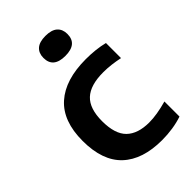

<svg xmlns="http://www.w3.org/2000/svg" viewBox="-234 -872 973 973"><g transform="rotate(-45 252.0 -386.0)"><path d="M331 10Q191.5 10 117.2 -60Q43 -130 43 -272Q43 -414 121.5 -484Q200 -554 347.5 -554Q419.5 -554 477.5 -539.5V-431.5Q448 -437.5 420.2 -441Q392.5 -444.5 362.5 -444.5Q270.5 -444.5 227 -404Q183.5 -363.5 183.5 -273Q183.5 -181 225.2 -140.2Q267 -99.5 348 -99.5Q402.5 -99.5 477.5 -120.5V-12.5Q445.5 -1.5 408 4.2Q370.5 10 331 10ZM286 -638.5Q200 -638.5 200 -710Q200 -744 221.2 -763Q242.5 -782 286 -782Q329.5 -782 350.8 -763Q372 -744 372 -710Q372 -638.5 286 -638.5Z"/></g></svg>

Font: Encode Sans SemiExpanded SemiExpanded SemiBold
Style: Regular
Weight: 600
Width: 6
Designer: Multiple Designers
Foundry: Impallari Type
Version: Version 3.000; ttfautohint (v1.8.3) -l 8 -r 50 -G 200 -x 14 